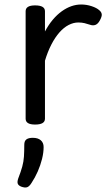

<svg xmlns="http://www.w3.org/2000/svg" viewBox="-20 -539 487 854"><path d="M136 15Q115 15 104.5 8.5Q94 2 94 -11V-489Q94 -502 104.5 -508.5Q115 -515 136 -515Q158 -515 169 -508.5Q180 -502 180 -489V-399Q196 -429 215 -451.5Q234 -474 255 -489Q276 -504 297.5 -511.5Q319 -519 341 -519Q365 -519 387.5 -511.5Q410 -504 421 -494Q431 -486 432.5 -476Q434 -466 424 -448Q416 -433 405 -428.5Q394 -424 380 -429Q368 -433 356 -436Q344 -439 328 -439Q307 -439 285.5 -428Q264 -417 244.5 -395Q225 -373 208.5 -341Q192 -309 180 -269V-11Q180 2 169 8.5Q158 15 136 15ZM74 291Q62 286 59 278Q56 270 61 255Q73 224 79 202Q85 180 86.5 157.5Q88 135 88 105Q88 88 97.5 81Q107 74 126 74Q149 74 161.5 85Q174 96 174 115Q174 140 167 168Q160 196 148 223.5Q136 251 120 275Q110 291 100 294Q90 297 74 291Z"/></svg>

Font: Playwrite NG Modern
Style: Regular
Weight: 400
Designer: Veronika Burian, José Scaglione
Foundry: TypeTogether
Version: Version 1.002